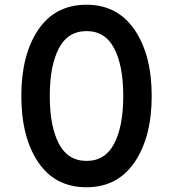

<svg xmlns="http://www.w3.org/2000/svg" viewBox="-20 -780 730 810"><path d="M345 10Q212.5 10 141.2 -95.6Q70 -201.2 70 -375Q70 -548.8 141.2 -654.4Q212.5 -760 345 -760Q476.2 -760 548.1 -653.8Q620 -547.5 620 -375Q620 -202.5 548.1 -96.2Q476.2 10 345 10ZM228.1 -174.4Q266.2 -101.2 345 -101.2Q423.8 -101.2 461.9 -174.4Q500 -247.5 500 -375Q500 -502.5 461.9 -575.6Q423.8 -648.8 345 -648.8Q266.2 -648.8 228.1 -575.6Q190 -502.5 190 -375Q190 -247.5 228.1 -174.4Z"/></svg>

Font: Now Alt Medium
Style: Regular
Weight: 500
Designer: Alfredo Marco Pradil
Foundry: Alfredo Marco Pradil
Version: Version 1.002;PS 001.002;hotconv 1.0.88;makeotf.lib2.5.64775